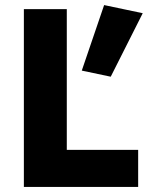

<svg xmlns="http://www.w3.org/2000/svg" viewBox="-20 -736 582 756"><path d="M74 -700H243V-146H524V0H74ZM390 -716 542 -684 416 -434 302 -458Z"/></svg>

Font: renner_700bold
Style: Bold
Weight: 700
Version: Version 003.000 ; ttfautohint (v0.97) -l 8 -r 50 -G 200 -x 1